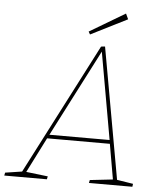

<svg xmlns="http://www.w3.org/2000/svg" viewBox="-93 -918 813 969"><g transform="rotate(5 313.5 -434.0)"><path d="M415 -693 534 -28 616 -15 614 0H394L397 -15L513 -28L482 -206H164L74 -28L184 -15L181 0H-35L-32 -15L53 -28L395 -691ZM479 -225 401 -666 174 -225ZM519 -840 334 -747 326 -761 506 -868Z"/></g></svg>

Font: Bitter Pro Thin
Style: Italic
Weight: 250
Italic angle: -9°
Designer: Sol Matas, and Bitter project Authors
Foundry: Sol Matas
Version: Version 1.010